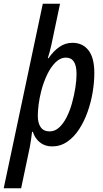

<svg xmlns="http://www.w3.org/2000/svg" viewBox="-63 -780 557 1036"><path d="M-43 236 168 -760H261L214 -537Q205 -497 195 -466H199Q225 -504 257 -526.5Q289 -549 328 -549Q383 -549 414.5 -508.5Q446 -468 446 -386Q446 -337 437 -282.5Q428 -228 409.5 -176Q391 -124 363.5 -82Q336 -40 299.5 -15Q263 10 218 10Q179 10 152 -12Q125 -34 114 -69H110Q108 -49 104.5 -26.5Q101 -4 98 13L51 236ZM205 -71Q233 -71 256 -92Q279 -113 296.5 -147.5Q314 -182 325.5 -223.5Q337 -265 343.5 -306Q350 -347 350 -381Q350 -469 293 -469Q262 -469 236 -443Q210 -417 190.5 -375.5Q171 -334 159 -287Q150 -251 145.5 -216.5Q141 -182 141 -155Q141 -115 157 -93Q173 -71 205 -71Z"/></svg>

Font: Noto Sans Condensed Medium
Style: Italic
Weight: 500
Width: 3
Italic angle: -12°
Designer: Monotype Design Team
Foundry: Monotype Imaging Inc.
Version: Version 2.013; ttfautohint (v1.8.4.7-5d5b)